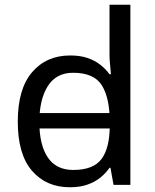

<svg xmlns="http://www.w3.org/2000/svg" viewBox="-20 -780 655 810"><path d="M104 -238V-303H480V-238ZM275 10Q175 10 115 -59.5Q55 -129 55 -267Q55 -405 115.5 -475.5Q176 -546 276 -546Q318 -546 349 -535.5Q380 -525 403 -507Q426 -489 442 -467H448Q447 -480 444.5 -505.5Q442 -531 442 -546V-760H530V0H459L446 -72H442Q426 -49 403 -30.5Q380 -12 348.5 -1Q317 10 275 10ZM289 -63Q374 -63 408.5 -109.5Q443 -156 443 -250V-266Q443 -366 410 -419.5Q377 -473 288 -473Q217 -473 181.5 -416.5Q146 -360 146 -265Q146 -169 181.5 -116Q217 -63 289 -63Z"/></svg>

Font: hexhindi15
Style: Regular
Weight: 400
Designer: Jelle Bosma - Monotype Design Team
Foundry: Monotype Imaging Inc.
Version: Version 2.006